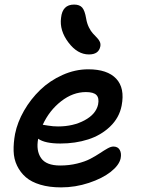

<svg xmlns="http://www.w3.org/2000/svg" viewBox="-20 -810 616 840"><path d="M369.1 -571.8Q318.8 -571.8 279.3 -624.3Q239.7 -676.8 247.1 -731.9Q252.9 -790 304.2 -790Q328.1 -790 339.6 -776.9Q351.1 -763.7 356.9 -729Q360.4 -707.5 368.9 -690.4Q377.4 -673.3 386.5 -663.6Q395.5 -653.8 404.1 -645Q412.6 -636.2 416.7 -627.2Q420.9 -618.2 418.9 -606.9Q412.1 -571.8 369.1 -571.8ZM247.1 9.8Q195.8 9.8 156.5 -2Q117.2 -13.7 93 -34.7Q68.8 -55.7 54.7 -85Q40.5 -114.3 39.6 -149.2Q38.6 -184.1 45.9 -224.1Q56.2 -275.4 85.2 -325.9Q114.3 -376.5 156 -416.7Q197.8 -457 253.2 -481.9Q308.6 -506.8 366.2 -506.8Q449.7 -506.8 488.3 -465.8Q526.9 -424.8 512.2 -348.1Q502 -294.9 461.7 -256.3Q421.4 -217.8 365.5 -200Q309.6 -182.1 244.1 -182.1Q176.3 -182.1 147 -203.1Q137.2 -150.9 159.7 -118.4Q182.1 -85.9 243.2 -85.9Q282.7 -85.9 317.4 -94.5Q352.1 -103 375.2 -115.2Q398.4 -127.4 416.7 -139.6Q435.1 -151.9 450.2 -160.4Q465.3 -168.9 476.1 -168.9Q495.6 -168.9 503.9 -154.1Q512.2 -139.2 507.8 -117.2Q501.5 -87.4 464.6 -58.3Q427.7 -29.3 368.7 -9.8Q309.6 9.8 247.1 9.8ZM356 -407.2Q298.8 -407.2 247.3 -366.9Q195.8 -326.7 167 -264.2Q168 -264.2 190.2 -260.5Q212.4 -256.8 233.9 -256.8Q300.3 -256.8 350.1 -283.7Q399.9 -310.5 409.2 -353Q414.6 -380.9 402.1 -394Q389.6 -407.2 356 -407.2Z"/></svg>

Font: Shantell Sans Normal
Style: Italic
Weight: 500
Italic angle: -11.31°
Designer: Stephen Nixon, Anya Danilova, Shantell Martin
Foundry: Arrow Type
Version: Version 1.006;[559af2be0]